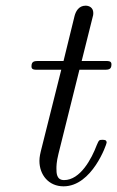

<svg xmlns="http://www.w3.org/2000/svg" viewBox="-20 -646 413 677"><path d="M91 -412C91 -400 100 -400 116 -400H196L124 -113C123 -109 119 -93 119 -79C119 -29 152 11 204 11C305 11 356 -138 356 -143C356 -153 348 -153 341 -153C329 -153 329 -152 321 -134C303 -86 263 -11 206 -11C179 -11 179 -36 179 -52C179 -59 179 -75 186 -103L260 -400H345C362 -400 373 -400 373 -419C373 -431 364 -431 348 -431H268L305 -579C309 -593 309 -595 309 -600C309 -621 292 -626 282 -626C257 -626 247 -605 243 -590L204 -431H119C102 -431 91 -431 91 -412Z"/></svg>

Font: CMU Serif
Style: Italic
Weight: 500
Italic angle: -14.04°
Version: Version 0.7.0